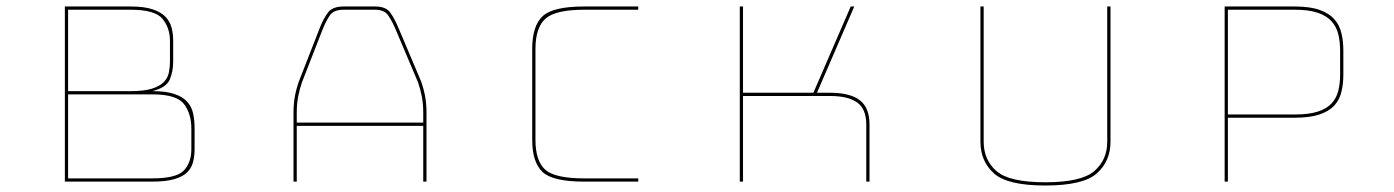

<svg xmlns="http://www.w3.org/2000/svg" viewBox="-20 -650 4297 592"><path d="M449 -90H180V-630H383Q424 -630 450 -621.5Q476 -613 490 -598.5Q504 -584 509 -565Q514 -546 514 -524V-460Q514 -430 503.5 -405Q493 -380 450 -369Q491 -369 517 -360.5Q543 -352 557 -336.5Q571 -321 575.5 -300Q580 -279 580 -254V-190Q580 -168 575 -149.5Q570 -131 556.5 -118Q543 -105 517 -97.5Q491 -90 449 -90ZM383 -620H190V-369H383Q424 -369 448 -376.5Q472 -384 484.5 -396.5Q497 -409 500.5 -425.5Q504 -442 504 -460V-524Q504 -564 481 -592Q458 -620 383 -620ZM450 -359H190V-100H449Q524 -100 547 -124.5Q570 -149 570 -190V-254Q570 -299 547.5 -329Q525 -359 450 -359Z M895 -303V-272H1285V-303Q1285 -330 1280.5 -353Q1276 -376 1269 -396L1200 -559Q1189 -585 1177 -602.5Q1165 -620 1137 -620H1039Q1009 -620 997 -602.5Q985 -585 975 -560L911 -396Q904 -376 899.5 -353Q895 -330 895 -303ZM1285 -90V-262H895V-90H885V-303Q885 -331 889.5 -354.5Q894 -378 902 -400L966 -564Q977 -592 991 -611Q1005 -630 1039 -630H1137Q1170 -630 1183.5 -611Q1197 -592 1209 -563L1278 -400Q1286 -378 1290.5 -354.5Q1295 -331 1295 -303V-90Z M1948 -100V-90H1781Q1684 -90 1652.5 -120Q1621 -150 1621 -219V-499Q1621 -570 1653 -600Q1685 -630 1781 -630H1948V-620H1781Q1693 -620 1662 -592.5Q1631 -565 1631 -499V-219Q1631 -154 1661 -127Q1691 -100 1781 -100Z M2271 -90H2261V-630H2271V-364H2488L2603 -630H2614L2499 -364H2540Q2601 -364 2631 -341Q2661 -318 2661 -266V-90H2651V-266Q2651 -314 2623 -334Q2595 -354 2540 -354H2271Z M3003 -630H3013V-213Q3013 -157 3052.5 -122.5Q3092 -88 3203 -88Q3314 -88 3354 -122.5Q3394 -157 3394 -213V-630H3404V-213Q3404 -153 3362 -115.5Q3320 -78 3203 -78Q3086 -78 3044.5 -115.5Q3003 -153 3003 -213Z M3972 -287H3766V-90H3756V-630H3972Q4019 -630 4048.5 -619.5Q4078 -609 4094 -591Q4110 -573 4116 -548Q4122 -523 4122 -494V-420Q4122 -391 4116 -366.5Q4110 -342 4094 -324.5Q4078 -307 4048.5 -297Q4019 -287 3972 -287ZM3766 -297H3972Q4016 -297 4043.5 -306Q4071 -315 4086 -331.5Q4101 -348 4106.5 -370.5Q4112 -393 4112 -420V-494Q4112 -521 4106.5 -544Q4101 -567 4086 -584Q4071 -601 4043.5 -610.5Q4016 -620 3972 -620H3766Z"/></svg>

Font: Bungee Hairline
Style: Regular
Weight: 400
Designer: David Jonathan Ross
Foundry: David Jonathan Ross
Version: Version 1.001;PS 1.0;hotconv 1.0.72;makeotf.lib2.5.5900